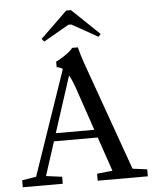

<svg xmlns="http://www.w3.org/2000/svg" viewBox="-58 -915 789 965"><g transform="rotate(-5 336.5 -433.0)"><path d="M189 -720.2 176.8 -734.4 312.5 -865.7H336.4L474.6 -733.4L462.9 -720.2L332 -793.5H316.9ZM17.6 0V-35.2L88.9 -46.9L270 -574.7Q258.3 -583.5 239.7 -586.4V-614.7Q259.3 -622.6 288.1 -642.8Q316.9 -663.1 325.7 -676.3H354.5Q365.7 -632.3 378.4 -596.7L575.2 -44.9L648.4 -35.2V0H395.5V-35.2L473.6 -43.5L414.6 -216.3H193.8L138.7 -45.9L219.2 -35.2V0ZM326.2 -475.6Q312 -516.1 298.3 -539.6L206.5 -256.3H400.9Z"/></g></svg>

Font: Elstob 8pt
Style: Regular
Weight: 400
Designer: Peter S. Baker
Version: Version 1.015